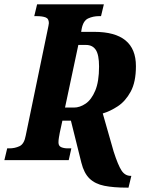

<svg xmlns="http://www.w3.org/2000/svg" viewBox="-40 -734 664 880"><path d="M542 126Q480 126 438 117.5Q396 109 370.5 84.5Q345 60 333 12L285 -181H246L234 -126Q232 -115 230 -103.5Q228 -92 228 -81Q228 -65 240.5 -59.5Q253 -54 271 -54H287L275 0H-20L-7 -54H3Q28 -54 49.5 -64Q71 -74 78 -113L176 -586Q180 -606 182 -615Q184 -624 184 -628Q184 -649 168.5 -654.5Q153 -660 128 -660H117L130 -714H436L423 -660H413Q387 -660 364 -649.5Q341 -639 334 -600L332 -588H392Q583 -588 583 -431Q583 -358 559 -314Q535 -270 500 -247Q465 -224 431 -214L481 -39Q501 23 517 47.5Q533 72 559 72H562L549 126ZM299 -241Q326 -241 352.5 -259Q379 -277 396.5 -318.5Q414 -360 414 -429Q414 -483 399 -505.5Q384 -528 354 -528H319L258 -241Z"/></svg>

Font: Noto Serif ExtraCondensed ExtraBold
Style: Italic
Weight: 800
Width: 2
Italic angle: -12°
Designer: Monotype Design Team
Foundry: Monotype Imaging Inc.
Version: Version 2.013